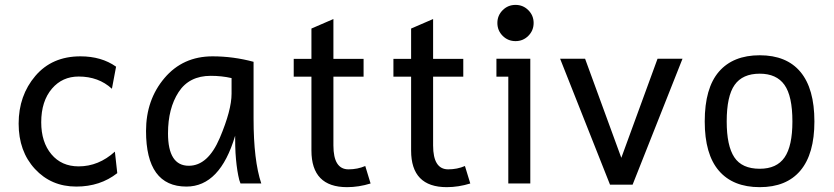

<svg xmlns="http://www.w3.org/2000/svg" viewBox="-20 -754 3427 789"><path d="M293.5 12.7Q190.4 12.7 123.5 -59.8Q56.6 -132.3 56.6 -246.1Q56.6 -361.3 125.2 -441.9Q193.8 -522.5 310.5 -522.5Q397 -522.5 457 -480L439.9 -389.2Q385.3 -439.5 303.2 -439.5Q236.3 -439.5 193.8 -390.1Q149.4 -338.4 149.4 -251.5Q149.4 -169.9 191.2 -120.1Q232.9 -70.3 303.2 -70.3Q385.3 -70.3 452.1 -130.9L461.9 -42.5Q391.6 12.7 293.5 12.7Z M755.9 -72.8Q834.5 -72.8 883.1 -187Q931.6 -301.3 931.6 -369.1V-433.1Q891.1 -442.4 846.2 -442.4Q757.3 -442.4 713.9 -375.5Q670.4 -308.6 670.4 -206.1Q670.4 -72.8 755.9 -72.8ZM746.1 12.7Q580.1 12.7 580.1 -215.8Q580.1 -343.8 655.8 -433.1Q731.4 -522.5 853.5 -522.5Q938.5 -522.5 1022 -500V-266.1Q1022 -94.7 1053.7 0H968.3Q962.9 -12.2 959 -33.2Q951.2 -72.3 947.8 -125.5Q946.3 -149.4 946.3 -196.3Q884.3 12.7 746.1 12.7Z M1406.2 15.1Q1259.8 15.1 1259.8 -135.3V-439H1187V-512.2H1259.8V-636.7L1350.1 -675.8V-512.2H1474.1V-439H1350.1V-156.2Q1350.1 -58.1 1412.1 -58.1Q1449.2 -58.1 1481 -71.8L1502.9 0Q1454.1 15.1 1406.2 15.1Z M1815.9 15.1Q1669.4 15.1 1669.4 -135.3V-439H1596.7V-512.2H1669.4V-636.7L1759.8 -675.8V-512.2H1883.8V-439H1759.8V-156.2Q1759.8 -58.1 1821.8 -58.1Q1858.9 -58.1 1890.6 -71.8L1912.6 0Q1863.8 15.1 1815.9 15.1Z M2098.6 -585Q2067.4 -585 2045.7 -606.7Q2023.9 -628.4 2023.9 -659.7Q2023.9 -690.4 2045.7 -712.2Q2067.4 -733.9 2098.6 -733.9Q2129.4 -733.9 2151.1 -712.2Q2172.9 -690.4 2172.9 -659.7Q2172.9 -628.4 2151.1 -606.7Q2129.4 -585 2098.6 -585ZM2159.2 0H2068.8V-439H2020V-512.7H2159.2Z M2579.6 4.9H2486.8L2281.7 -512.7H2384.3L2533.2 -105.5L2682.1 -512.7H2784.7Z M3102.1 15.1Q2992.2 15.1 2934.1 -52.5Q2876 -120.1 2876 -254.9Q2876 -392.1 2934.3 -459.5Q2992.7 -526.9 3102.1 -526.9Q3212.4 -526.9 3269.5 -458.3Q3326.7 -389.6 3326.7 -254.9Q3326.7 -121.6 3269.3 -53.2Q3211.9 15.1 3102.1 15.1ZM3102.1 -60.5Q3171.9 -60.5 3204.1 -107.2Q3236.3 -153.8 3236.3 -254.9Q3236.3 -359.4 3203.6 -405.3Q3170.9 -451.2 3102.1 -451.2Q3031.2 -451.2 2998.8 -405Q2966.3 -358.9 2966.3 -254.9Q2966.3 -154.8 2997.6 -107.7Q3028.8 -60.5 3102.1 -60.5Z"/></svg>

Font: Cadman
Style: Regular
Weight: 400
Designer: Paul James MIller
Foundry: High-Logic / Made with FontCreator
Version: Version 2.114;March 28, 2021;FontCreator 13.0.0.2683 64-bit